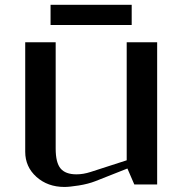

<svg xmlns="http://www.w3.org/2000/svg" viewBox="-20 -757 748 788"><path d="M520.5 -737.3V-654.3H187.5V-737.3ZM83.5 -583.5Q83.5 -583.5 208.5 -583.5V-147Q208.5 -89.8 228.5 -65.7Q248.5 -41.5 293.9 -41.5Q321.8 -41.5 352.1 -51.3L500 -99.1V-583.5H625V0H531.2L502.9 -65.4L372.1 -13.7Q342.3 -2 303.5 4.2Q264.6 10.3 244.6 10.3Q175.8 10.3 129.6 -31Q83.5 -72.3 83.5 -134.3Z"/></svg>

Font: Resagnicto
Style: Bold
Weight: 700
Version: Version 0.9991